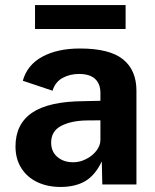

<svg xmlns="http://www.w3.org/2000/svg" viewBox="-20 -732 617 762"><path d="M312 -330.5 378.5 -332V-363.5Q378.5 -399.5 357.2 -419Q336 -438.5 293.5 -438.5Q257 -438.5 228 -422.5Q199 -406.5 188.5 -372L70.5 -411.5Q88 -474.5 148 -507Q208 -539.5 297.5 -539.5Q415 -539.5 468.2 -496.5Q521.5 -453.5 521.5 -372V0H386L384 -91.5Q357.5 -36 318 -13Q278.5 10 220 10Q169 10 128.5 -9Q88 -28 64.8 -64.5Q41.5 -101 41.5 -151Q41.5 -239.5 107.2 -284.5Q173 -329.5 312 -330.5ZM270.5 -88Q297 -88 322 -100.8Q347 -113.5 362.8 -134Q378.5 -154.5 378.5 -176.5V-254.5L324 -254Q262 -253 222.5 -232.2Q183 -211.5 183 -166Q183 -130 207.8 -109Q232.5 -88 270.5 -88ZM478.5 -617H119V-712H478.5Z"/></svg>

Font: 1883 Sans
Style: Bold
Weight: 700
Designer: 1883 Sans project is a fork of Public Sans.
Version: Version 1.009